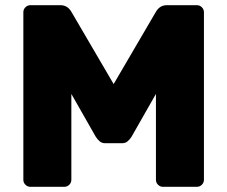

<svg xmlns="http://www.w3.org/2000/svg" viewBox="-20 -720 876 740"><path d="M70 0ZM255 -358V-27Q255 -16 247 -8Q239 0 228 0H97Q86 0 78 -8Q70 -16 70 -27V-673Q70 -684 78 -692Q86 -700 97 -700H213Q241 -700 256 -673L418 -396L580 -673Q595 -700 623 -700H739Q750 -700 758 -692Q766 -684 766 -673V-27Q766 -16 758 -8Q750 0 739 0H608Q597 0 589 -8Q581 -16 581 -27V-358L487 -193Q480 -182 471.5 -175Q463 -168 450 -168H386Q373 -168 364.5 -175Q356 -182 349 -193Z"/></svg>

Font: Hezaedrus
Style: Bold
Weight: 700
Designer: Hubert & Fischer
Foundry: Hubert & Fischer
Version: Version 1.10;September 3, 2019;FontCreator 11.5.0.2425 64-bi